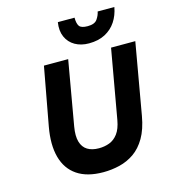

<svg xmlns="http://www.w3.org/2000/svg" viewBox="-134 -1037 1022 1155"><g transform="rotate(-15 377.5 -459.5)"><path d="M366.5 12Q266 12 204.2 -29.8Q142.5 -71.5 121 -150Q99.5 -228.5 119.5 -338.5L186 -700H337L267 -299Q257 -241.5 267.8 -205Q278.5 -168.5 306.8 -151.2Q335 -134 378 -134Q413 -134 443.5 -145.5Q474 -157 496.2 -186.5Q518.5 -216 528 -270L604 -700H755L677 -255Q663 -175 632.5 -122.8Q602 -70.5 559.8 -41.2Q517.5 -12 468 0Q418.5 12 366.5 12ZM483.5 -759Q434 -759 397.2 -780Q360.5 -801 343.2 -839.8Q326 -878.5 334.5 -931H438.5Q438.5 -894.5 450.2 -877.8Q462 -861 502.5 -861Q545.5 -861 561.8 -884Q578 -907 582.5 -931H686.5Q677.5 -881 652 -842.2Q626.5 -803.5 584.2 -781.2Q542 -759 483.5 -759Z"/></g></svg>

Font: Overpass Black
Style: Italic
Weight: 900
Italic angle: -10°
Designer: Delve Withrington, Dave Bailey, Thomas Jockin
Foundry: Delve Fonts LLC
Version: Version 4.000